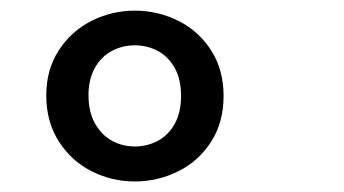

<svg xmlns="http://www.w3.org/2000/svg" viewBox="-20 -790 655 366"><path d="M406.2 -607.2Q406.2 -556.9 382.6 -520Q359 -483.1 320 -463.6Q281 -444.1 236.9 -444.1Q193.3 -444.1 154.6 -463.6Q115.9 -483.1 92.1 -520.5Q68.2 -557.9 68.2 -608.2Q68.2 -657.4 92.1 -694.1Q115.9 -730.8 154.6 -750.3Q193.3 -769.7 236.9 -769.7Q281 -769.7 320 -750.3Q359 -730.8 382.6 -693.8Q406.2 -656.9 406.2 -607.2ZM148.7 -608.2Q148.7 -576.9 161 -554.9Q173.3 -532.8 193.3 -521.8Q213.3 -510.8 236.9 -510.8Q261 -510.8 281.3 -521.8Q301.5 -532.8 313.3 -554.4Q325.1 -575.9 325.1 -607.2Q325.1 -638.5 313.3 -660Q301.5 -681.5 281.3 -692.6Q261 -703.6 236.9 -703.6Q213.3 -703.6 193.1 -692.8Q172.8 -682.1 160.8 -660.5Q148.7 -639 148.7 -608.2Z"/></svg>

Font: Fira Code Fixed Retina
Style: Regular
Weight: 450
Monospace: yes
Designer: Carrois Corporate, Edenspiekermann AG, Nikita Prokopov
Foundry: Carrois Corporate, Edenspiekermann AG, Nikita Prokopov
Version: Version 5.002